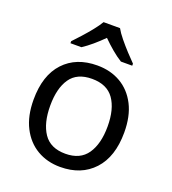

<svg xmlns="http://www.w3.org/2000/svg" viewBox="-140 -872 885 987"><g transform="rotate(20 302.5 -378.0)"><path d="M551 -269Q551 -136 483.5 -63Q416 10 301 10Q230 10 174.5 -22.5Q119 -55 87 -117.5Q55 -180 55 -269Q55 -402 122 -474Q189 -546 304 -546Q377 -546 432.5 -513.5Q488 -481 519.5 -419.5Q551 -358 551 -269ZM146 -269Q146 -174 183.5 -118.5Q221 -63 303 -63Q384 -63 422 -118.5Q460 -174 460 -269Q460 -364 422 -418Q384 -472 302 -472Q220 -472 183 -418Q146 -364 146 -269ZM347 -766Q359 -744 381.5 -716.5Q404 -689 428.5 -662.5Q453 -636 472 -617V-606H410Q384 -622 356 -645.5Q328 -669 301 -696Q274 -669 247 -646Q220 -623 194 -606H134V-617Q153 -637 176.5 -663Q200 -689 222 -716.5Q244 -744 257 -766Z"/></g></svg>

Font: Noto Sans Tagalog
Style: Regular
Weight: 400
Designer: Monotype Design Team
Foundry: Monotype Imaging Inc.
Version: Version 2.001; ttfautohint (v1.8.4.7-5d5b)